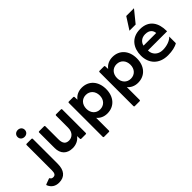

<svg xmlns="http://www.w3.org/2000/svg" viewBox="-122 -1813 3068 3068"><g transform="rotate(-45 1412.5 -279.0)"><path d="M144 -624C191 -624 226 -655 226 -702C226 -748 191 -780 144 -780C97 -780 62 -748 62 -702C62 -655 97 -624 144 -624ZM-153 173C-122 247 -62 284 17 284C149 284 214 199 214 53V-510C214 -519 209 -524 200 -524H88C79 -524 74 -519 74 -510V65C74 129 54 156 13 156C-15 156 -28 147 -37 130C-40 125 -44 121 -49 121C-51 121 -53 122 -55 123L-144 156C-151 158 -154 162 -154 167C-154 169 -154 171 -153 173Z M562 48C633 48 704 19 745 -41L748 23C748 33 755 37 763 37H865C874 37 879 32 879 23V-510C879 -519 874 -524 865 -524H753C744 -524 739 -519 739 -510V-238C739 -131 674 -80 605 -80C532 -80 498 -123 498 -216V-510C498 -519 493 -524 484 -524H371C363 -524 357 -519 357 -510V-159C357 -30 432 48 562 48Z M1041 273H1153C1162 273 1167 268 1167 259V-31C1209 19 1270 48 1344 48C1504 48 1606 -71 1606 -243C1606 -416 1504 -535 1344 -535C1266 -535 1201 -502 1161 -447L1158 -510C1158 -520 1151 -524 1143 -524H1041C1032 -524 1027 -519 1027 -510V259C1027 268 1032 273 1041 273ZM1158 -243C1158 -340 1219 -407 1309 -407C1399 -407 1461 -340 1461 -243C1461 -147 1399 -80 1309 -80C1219 -80 1158 -147 1158 -243Z M1735 273H1847C1856 273 1861 268 1861 259V-31C1903 19 1964 48 2038 48C2198 48 2300 -71 2300 -243C2300 -416 2198 -535 2038 -535C1960 -535 1895 -502 1855 -447L1852 -510C1852 -520 1845 -524 1837 -524H1735C1726 -524 1721 -519 1721 -510V259C1721 268 1726 273 1735 273ZM1852 -243C1852 -340 1913 -407 2003 -407C2093 -407 2155 -340 2155 -243C2155 -147 2093 -80 2003 -80C1913 -80 1852 -147 1852 -243Z M2911 26V-124C2865 -71 2773 -43 2689 -43C2574 -43 2514 -123 2514 -200V-207H2946V-220C2946 -392 2869 -538 2665 -538C2464 -538 2375 -393 2375 -227C2375 -54 2484 76 2688 76C2778 76 2861 58 2911 26ZM2528 -639H2668L2833 -842H2658ZM2804 -311H2519C2526 -362 2575 -423 2665 -423C2764 -423 2800 -367 2804 -311Z"/></g></svg>

Font: LINE Seed JP_OTF Bold
Style: Regular
Weight: 700
Designer: LINE & Fontrix & Fontworks
Version: Version 1.009